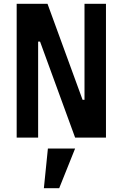

<svg xmlns="http://www.w3.org/2000/svg" viewBox="-20 -718 640 1002"><path d="M230 57H372L289 264H209ZM189 -501H179V0H67V-698H228L411 -197H421V-698H533V0H372Z"/></svg>

Font: IBM Plex Mono SmBld
Style: Regular
Weight: 600
Monospace: yes
Designer: Mike Abbink, Paul van der Laan, Pieter van Rosmalen
Foundry: Bold Monday
Version: Version 2.3